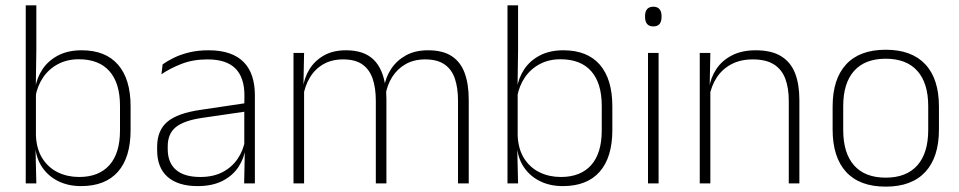

<svg xmlns="http://www.w3.org/2000/svg" viewBox="-20 -684 3576 716"><path d="M282.5 10Q234 10 196.5 -8.8Q159 -27.5 136.5 -61.5Q114 -95.5 111 -141H98L114 -177.5Q116.5 -126.5 138.8 -92.2Q161 -58 196.5 -41Q232 -24 275 -24Q348.5 -24 388 -68.2Q427.5 -112.5 427.5 -197.5V-289.5Q427.5 -374 388.2 -418.5Q349 -463 273.5 -463Q230.5 -463 196.8 -445.2Q163 -427.5 141.2 -396Q119.5 -364.5 112 -322.5L99.5 -354H111Q117 -393.5 138.5 -425.8Q160 -458 196.8 -477.2Q233.5 -496.5 284.5 -496.5Q373.5 -496.5 420.2 -442.8Q467 -389 467 -287.5V-199Q467 -97 419.8 -43.5Q372.5 10 282.5 10ZM115.5 0H76V-664H115.5V-497.5L113.5 -358.5L114 -347V-140L112.5 -126.5Z M930.5 0H890.5L893 -125L891 -131.5V-290L891.5 -328Q891.5 -394.5 858 -428.5Q824.5 -462.5 753.5 -462.5Q699.5 -462.5 656.2 -445.5Q613 -428.5 582 -407L586.5 -444Q603 -456 627.8 -468.2Q652.5 -480.5 685 -488.5Q717.5 -496.5 758 -496.5Q803 -496.5 835.8 -485Q868.5 -473.5 889.5 -451.8Q910.5 -430 920.5 -399Q930.5 -368 930.5 -328.5ZM717 10Q644.5 10 605.2 -24.2Q566 -58.5 566 -124V-136.5Q566 -197.5 604 -229.8Q642 -262 729 -274.5L900.5 -300L902.5 -269L734.5 -244.5Q666 -234.5 635.8 -210Q605.5 -185.5 605.5 -138.5V-128Q605.5 -77 636.5 -50.5Q667.5 -24 727 -24Q775.5 -24 810.2 -42.2Q845 -60.5 866.2 -91.8Q887.5 -123 894 -162L904.5 -131H895.5Q890.5 -94 869.5 -61.8Q848.5 -29.5 810.5 -9.8Q772.5 10 717 10Z M1728 0H1688V-308.5Q1688 -356.5 1676.2 -391Q1664.5 -425.5 1637.5 -444Q1610.5 -462.5 1565.5 -462.5Q1524 -462.5 1493 -445Q1462 -427.5 1442.8 -397.2Q1423.5 -367 1417.5 -328.5L1406 -361.5H1413Q1418.5 -396.5 1439 -427.5Q1459.5 -458.5 1493.8 -477.5Q1528 -496.5 1576.5 -496.5Q1631.5 -496.5 1664.8 -474.5Q1698 -452.5 1713 -411.2Q1728 -370 1728 -312ZM1114 0H1074.5V-486.5H1114L1111.5 -362L1114 -360.5ZM1421 0H1381.5V-308Q1381.5 -356.5 1369.5 -391Q1357.5 -425.5 1331 -444Q1304.5 -462.5 1259.5 -462.5Q1217 -462.5 1185.8 -444.5Q1154.5 -426.5 1135.8 -395.2Q1117 -364 1110.5 -324L1098.5 -356H1109.5Q1114.5 -394 1134.2 -426Q1154 -458 1188 -477.2Q1222 -496.5 1270.5 -496.5Q1337 -496.5 1372.8 -462Q1408.5 -427.5 1417.5 -359.5Q1419.5 -348.5 1420.2 -337.5Q1421 -326.5 1421 -315Z M2079 10Q2030.5 10 1993 -8.8Q1955.5 -27.5 1933 -61.5Q1910.5 -95.5 1907.5 -141H1894.5L1910.5 -177.5Q1913 -126.5 1935.2 -92.2Q1957.5 -58 1993 -41Q2028.5 -24 2071.5 -24Q2145 -24 2184.5 -68.2Q2224 -112.5 2224 -197.5V-289.5Q2224 -374 2184.8 -418.5Q2145.5 -463 2070 -463Q2027 -463 1993.2 -445.2Q1959.5 -427.5 1937.8 -396Q1916 -364.5 1908.5 -322.5L1896 -354H1907.5Q1913.5 -393.5 1935 -425.8Q1956.5 -458 1993.2 -477.2Q2030 -496.5 2081 -496.5Q2170 -496.5 2216.8 -442.8Q2263.5 -389 2263.5 -287.5V-199Q2263.5 -97 2216.2 -43.5Q2169 10 2079 10ZM1912 0H1872.5V-664H1912V-497.5L1910 -358.5L1910.5 -347V-140L1909 -126.5Z M2436 0H2396.5V-486.5H2436ZM2416.5 -585.5Q2401 -585.5 2393.2 -594.5Q2385.5 -603.5 2385.5 -620.5V-624.5Q2385.5 -641 2393.2 -650Q2401 -659 2416.5 -659Q2431.5 -659 2439.2 -650Q2447 -641 2447 -624.5V-620.5Q2447 -603 2439.2 -594.2Q2431.5 -585.5 2416.5 -585.5Z M2961 0H2921.5V-308Q2921.5 -356 2908.5 -390.5Q2895.5 -425 2866 -443.8Q2836.5 -462.5 2787 -462.5Q2741.5 -462.5 2707.5 -444.5Q2673.5 -426.5 2653 -395.2Q2632.5 -364 2625.5 -324L2614.5 -356H2624.5Q2630 -394 2651 -426Q2672 -458 2709 -477.2Q2746 -496.5 2798 -496.5Q2857.5 -496.5 2893.2 -474.2Q2929 -452 2945 -410.8Q2961 -369.5 2961 -311.5ZM2629 0H2589.5V-486.5H2629L2626.5 -362.5L2629 -361Z M3283 12Q3185.5 12 3135.2 -43Q3085 -98 3085 -201V-286.5Q3085 -389.5 3135.5 -444Q3186 -498.5 3283 -498.5Q3380 -498.5 3430.8 -444Q3481.5 -389.5 3481.5 -286.5V-201Q3481.5 -98 3430.8 -43Q3380 12 3283 12ZM3283 -21.5Q3360 -21.5 3400.8 -67.2Q3441.5 -113 3441.5 -199.5V-288Q3441.5 -374 3401 -419.5Q3360.5 -465 3283 -465Q3205.5 -465 3165 -419.5Q3124.5 -374 3124.5 -288V-199.5Q3124.5 -113 3165 -67.2Q3205.5 -21.5 3283 -21.5Z"/></svg>

Font: Anek Devanagari Medium ExtraLight
Style: Regular
Weight: 250
Version: Version 1.003